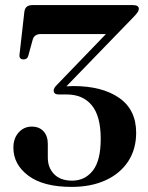

<svg xmlns="http://www.w3.org/2000/svg" viewBox="-20 -720 582 753"><path d="M514 -199.5Q514 -135 482.8 -87.2Q451.5 -39.5 394.5 -13.2Q337.5 13 261 13Q150 13 91.2 -31Q32.5 -75 32.5 -141Q32.5 -177.5 53.2 -200.5Q74 -223.5 104.5 -223.5Q134 -223.5 150.8 -205Q167.5 -186.5 167.5 -156V-102Q167.5 -62.5 192.2 -37Q217 -11.5 263 -11.5Q313 -11.5 344 -50.8Q375 -90 375 -175.5Q375 -264.5 340 -307Q305 -349.5 241.5 -349.5H210Q190.5 -349.5 190.5 -365.5Q190.5 -375 205.5 -389.5L395.5 -586.5H140Q114 -586.5 108 -563.5L91 -501.5Q87.5 -487 72.5 -487Q54.5 -487 56.5 -505.5L75.5 -673.5Q78.5 -700 107 -700H501Q524.5 -700 524.5 -685.5Q524.5 -680 520.5 -673.2Q516.5 -666.5 504.5 -654L240.5 -381.5Q254.5 -382.5 267 -382.5Q381 -382.5 447.5 -336Q514 -289.5 514 -199.5Z"/></svg>

Font: Fraunces 72pt SemiBold
Style: Regular
Weight: 600
Version: Version 1.000;[b76b70a41]